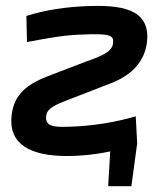

<svg xmlns="http://www.w3.org/2000/svg" viewBox="-20 -525 567 662"><path d="M200 -175 334 -227C374 -242 475 -273 487 -382C499 -498 391 -508 280 -504C208 -501 137 -491 71 -470L73 -380C167 -398 207 -404 267 -406C358 -410 372 -403 370 -379C369 -353 347 -337 280 -314L157 -267C75 -237 28 -201 20 -127C9 -29 82 13 212 13C252 13 304 9 360 -3L353 117H433L453 -31L448 -124C380 -104 300 -90 215 -88C164 -86 136 -90 139 -124C141 -145 155 -157 200 -175Z"/></svg>

Font: Exo 2 Semi Bold
Style: Italic
Weight: 600
Italic angle: -8°
Designer: Natanael Gama
Version: Version 1.001;PS 001.001;hotconv 1.0.88;makeotf.lib2.5.64775